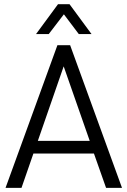

<svg xmlns="http://www.w3.org/2000/svg" viewBox="-20 -909 616 929"><path d="M434.6 -166H141.6L84 0H6.8L257.8 -690.4H319.3L570.3 0H493.2ZM414.1 -227.5 288.1 -587.9 163.1 -227.5ZM260.7 -888.7H316.4L422.9 -744.1H361.3L289.1 -839.8L215.8 -744.1H154.3Z"/></svg>

Font: DINish
Style: Regular
Weight: 400
Designer: Bert Driehuis
Foundry: Playbeing
Version: Version 3.008; git-95204e4c-release